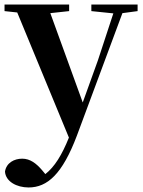

<svg xmlns="http://www.w3.org/2000/svg" viewBox="-27 -556 629 847"><path d="M376 -507 473 -497 405 -290 338 -104 195 -498 278 -507V-536H-7V-507L49 -501L277 51C246 128 214 180 173 212L158 194C133 165 106 144 71 144C36 144 1 162 -5 201C-2 245 47 271 99 271C182 271 248 212 312 43L513 -498L580 -507V-536H376Z"/></svg>

Font: Noto Serif SC
Style: Bold
Weight: 700
Designer: Ryoko NISHIZUKA 西塚涼子 (kana & ideographs); Frank Grießhammer (Latin, Greek & Cyrillic); Wenlong ZHANG 张文龙 (bopomofo); San
Foundry: Adobe
Version: Version 2.001;hotconv 1.1.0;makeotfexe 2.6.0